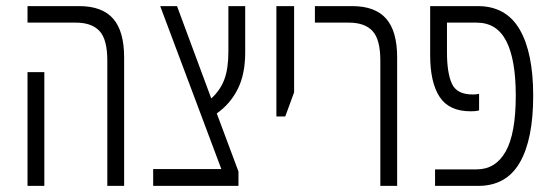

<svg xmlns="http://www.w3.org/2000/svg" viewBox="-20 -608 1809 628"><path d="M331 0V-410Q331 -479 305.5 -506.5Q280 -534 228 -534H70V-588H239Q314 -588 350 -547Q386 -506 386 -420V0ZM70 0V-372H125V0Z M481 0V-55H704L504 -588H559L671 -286Q700 -312 713.5 -347.5Q727 -383 727 -438V-588H782V-437Q782 -365 757.5 -316.5Q733 -268 689 -237L760 -47V0Z M884 -227V-588H942V-306L913 -227Z M1224 0V-410Q1224 -479 1198.5 -506.5Q1173 -534 1121 -534H1010V-588H1132Q1207 -588 1243 -547Q1279 -506 1279 -420V0Z M1403 0V-54H1539Q1601 -54 1634 -112.5Q1667 -171 1667 -295Q1667 -413 1636 -473.5Q1605 -534 1539 -534H1442V-436Q1442 -370 1458 -334.5Q1474 -299 1526 -299Q1533 -299 1537.5 -299.5Q1542 -300 1547 -301V-247Q1540 -245 1533.5 -244.5Q1527 -244 1519 -244Q1449 -244 1418 -291Q1387 -338 1387 -428V-588H1543Q1635 -588 1679.5 -512Q1724 -436 1724 -295Q1724 -152 1680 -76Q1636 0 1544 0Z"/></svg>

Font: Noto Sans Hebrew ExtraCondensed Light
Style: Regular
Weight: 300
Width: 2
Designer: Monotype Design Team
Foundry: Monotype Imaging Inc.
Version: Version 2.004; ttfautohint (v1.8.4.7-5d5b)